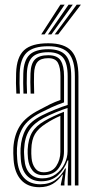

<svg xmlns="http://www.w3.org/2000/svg" viewBox="-20 -792 405 820"><path d="M299.8 0V-466Q299.8 -534.8 273.4 -564.6Q247 -594.5 186 -594.5Q123 -594.5 94.6 -567.8Q66.2 -541 64 -479.5Q63.2 -459.5 63.5 -436.8Q63.8 -414 65 -392.2H49.8Q48.5 -415 48.2 -436.9Q48 -458.8 48.8 -480Q51 -548.2 83 -577.8Q115 -607.2 186 -607.2Q255.2 -607.2 285.1 -574.4Q315 -541.5 315 -466V0ZM269.2 0V-37.2L271.8 -107H268.5Q255.2 -68.8 227.5 -43.2Q199.8 -17.8 156 -17.8Q117.8 -17.8 94.8 -42Q71.8 -66.2 68.8 -112.8Q68 -126 67.6 -136.8Q67.2 -147.5 67.8 -157.8Q70.5 -205.2 90 -239.8Q109.5 -274.2 160 -299.5Q187.5 -313.2 217.2 -325.1Q247 -337 269 -343.8V-466Q269 -521 249.9 -545Q230.8 -569 186 -569Q139 -569 117.8 -547.9Q96.5 -526.8 94.8 -478.2Q94 -458.8 94.2 -436.1Q94.5 -413.5 95.5 -392.2H80.2Q79.2 -414.2 79 -437.1Q78.8 -460 79.5 -478.8Q81.2 -534 106.1 -557.9Q131 -581.8 186 -581.8Q238.8 -581.8 261.5 -554.9Q284.2 -528 284.2 -466V0ZM147.8 7.5Q98.2 7.5 70.1 -23.4Q42 -54.2 38 -110.5Q36 -139.2 37 -160.5Q40.2 -214.5 64.6 -253.6Q89 -292.8 148.8 -323.2Q174.5 -337 194.1 -346.8Q213.8 -356.5 238.2 -365.2V-466Q238.2 -503.5 227.5 -523.5Q216.8 -543.5 186 -543.5Q153.8 -543.5 140.1 -527.4Q126.5 -511.2 125.5 -476.8Q125 -462 125 -440.8Q125 -419.5 126 -392.2H110.8Q109.8 -421.2 109.6 -441.4Q109.5 -461.5 110.2 -478Q111.5 -520.5 129.5 -538.4Q147.5 -556.2 186 -556.2Q224.8 -556.2 239.1 -533.5Q253.5 -510.8 253.5 -466V-354.8Q225.5 -345.2 201.2 -334.1Q177 -323 154 -311.2Q99 -283.2 77.2 -246.5Q55.5 -209.8 52.5 -159.2Q52 -147.5 52.2 -136.2Q52.5 -125 53.5 -111.8Q57 -60 82.5 -32.5Q108 -5 152 -5Q190.5 -5 217 -24Q243.5 -43 258 -72.5H261.5L255.2 -13.2V0H239.8V-4.5L248.8 -46H246Q228.8 -20.5 205 -6.5Q181.2 7.5 147.8 7.5ZM161 -30.2Q194.5 -30.2 218.5 -48Q242.5 -65.8 255.5 -92.4Q268.5 -119 268.5 -145.5V-330.8Q245.5 -323.5 218 -312.1Q190.5 -300.8 165.8 -287.8Q124.5 -265.8 104.9 -235.2Q85.2 -204.8 83 -155Q82.2 -144 82.9 -134.2Q83.5 -124.5 84.2 -114.2Q86.8 -72.5 107.1 -51.4Q127.5 -30.2 161 -30.2ZM164.2 -43.8Q135 -43.8 118.9 -63.8Q102.8 -83.8 99.5 -115.2Q97.5 -137.5 98.2 -154Q100.5 -199.2 117.4 -227.2Q134.2 -255.2 171 -276Q188.2 -286 210.2 -296.2Q232.2 -306.5 253.2 -314.5V-144Q253.2 -106.2 231.5 -75Q209.8 -43.8 164.2 -43.8ZM166.2 -56.2Q203 -56.2 220.4 -83.1Q237.8 -110 237.8 -143V-297.2Q221 -290 205.9 -281.9Q190.8 -273.8 176.2 -264.2Q144 -244 129.4 -219.6Q114.8 -195.2 113.8 -154Q113 -135.5 114.8 -116.8Q117 -91.2 129.8 -73.8Q142.5 -56.2 166.2 -56.2ZM156 -645 238 -772H256L170.5 -645ZM213.5 -645 307.5 -772H325.5L228.5 -645ZM184.8 -645 272.8 -772H290.8L199.5 -645Z"/></svg>

Font: Big Shoulders Inline Display Medium
Style: Regular
Weight: 500
Designer: Patric King
Foundry: XO Type Co
Version: Version 1.000